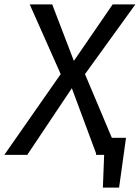

<svg xmlns="http://www.w3.org/2000/svg" viewBox="-53 -709 640 879"><path d="M459 -78.1H523.9L492.2 149.9H418L423.8 0H386.2L387.2 -5.9L275.9 -305.2L71.8 0H-33.2L223.1 -367.2L225.1 -369.1L83 -689H186L285.2 -430.2L462.9 -689H566.9L337.9 -372.1L335.9 -370.1Z"/></svg>

Font: FiraSans-Italic
Style: Italic
Weight: 400
Italic angle: -8°
Designer: Carrois Corporate & Edenspiekermann AG
Foundry: Carrois Corporate GbR & Edenspiekermann AG
Version: Version 3.106;PS 003.106;hotconv 1.0.70;makeotf.lib2.5.58329